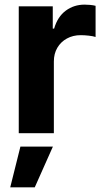

<svg xmlns="http://www.w3.org/2000/svg" viewBox="-20 -573 449 826"><path d="M60.7 0V-545.9H207V-450H212.9Q227.7 -501.1 262.9 -527.1Q298.1 -553.1 343.8 -553.1Q355.1 -553.1 368.2 -551.9Q381.2 -550.6 391.2 -548V-413.9Q380.7 -417.5 361.9 -419.6Q343.1 -421.7 327.1 -421.7Q294 -421.7 267.8 -407.3Q241.5 -392.9 226.6 -367.4Q211.7 -342 211.7 -308.4V0ZM24 233 67.8 57.6H207.6L129.5 233Z"/></svg>

Font: Inter
Style: Regular
Weight: 400
Designer: Rasmus Andersson
Foundry: rsms
Version: Version 4.000;git-8c9346024